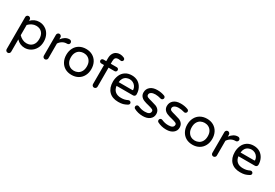

<svg xmlns="http://www.w3.org/2000/svg" viewBox="63 -1914 4779 3333"><g transform="rotate(30 2452.5 -247.0)"><path d="M76.2 184.6V-459Q76.2 -477.5 89.4 -490.7Q102.5 -503.9 121.1 -503.9Q139.6 -503.9 153.3 -490.7Q167 -477.5 167 -459V-435.5Q237.3 -508.8 333 -508.8Q396.5 -508.8 448.2 -478.5Q504.9 -447.3 537.6 -386.7Q570.3 -326.2 570.3 -249Q570.3 -168.9 537.1 -111.3Q503.9 -52.7 449.7 -21Q395.5 10.7 333 10.7Q237.3 10.7 167 -62.5V184.6Q167 204.1 153.8 217.3Q140.6 230.5 121.1 230.5Q102.5 230.5 89.4 216.8Q76.2 203.1 76.2 184.6ZM479.5 -249Q479.5 -331.1 437 -377.4Q394.5 -423.8 320.3 -423.8Q277.3 -423.8 237.8 -404.3Q198.2 -384.8 167 -351.6V-146.5Q198.2 -113.3 237.8 -93.8Q277.3 -74.2 320.3 -74.2Q394.5 -74.2 437 -120.6Q479.5 -167 479.5 -249Z M692.4 -39.1V-458Q692.4 -476.6 705.6 -490.2Q718.8 -503.9 737.3 -503.9Q755.9 -503.9 769.5 -490.2Q783.2 -476.6 783.2 -458V-418.9Q850.6 -508.8 935.5 -508.8H940.4Q959 -508.8 971.7 -495.6Q984.4 -482.4 984.4 -463.9Q984.4 -445.3 971.2 -433.1Q958 -420.9 938.5 -420.9H933.6Q887.7 -420.9 849.1 -398.9Q810.5 -377 783.2 -335.9V-39.1Q783.2 -20.5 769.5 -7.3Q755.9 5.9 737.3 5.9Q718.8 5.9 705.6 -7.3Q692.4 -20.5 692.4 -39.1Z M1140.6 -21.5Q1084 -54.7 1052.7 -114.3Q1021.5 -173.8 1021.5 -249Q1021.5 -325.2 1052.7 -384.8Q1084 -444.3 1141.1 -476.6Q1198.2 -508.8 1272.5 -508.8Q1346.7 -508.8 1403.3 -476.6Q1460.9 -443.4 1492.2 -384.3Q1523.4 -325.2 1523.4 -249Q1523.4 -172.9 1492.2 -114.3Q1460 -53.7 1402.8 -21.5Q1345.7 10.7 1272.5 10.7Q1197.3 10.7 1140.6 -21.5ZM1349.6 -90.8Q1387.7 -110.4 1410.2 -150.9Q1432.6 -191.4 1432.6 -250Q1432.6 -311.5 1409.2 -349.6Q1387.7 -386.7 1352.1 -406.2Q1316.4 -425.8 1272.5 -425.8Q1232.4 -425.8 1195.3 -408.2Q1157.2 -388.7 1134.8 -348.6Q1112.3 -308.6 1112.3 -250Q1112.3 -187.5 1135.7 -149.4Q1157.2 -111.3 1192.9 -91.8Q1228.5 -72.3 1272.5 -72.3Q1312.5 -72.3 1349.6 -90.8Z M1677.7 -39.1V-420.9H1621.1Q1605.5 -420.9 1593.8 -432.6Q1582 -444.3 1582 -460Q1582 -476.6 1593.8 -487.8Q1605.5 -499 1621.1 -499H1677.7V-554.7Q1677.7 -614.3 1699.2 -651.4Q1718.8 -687.5 1752.4 -705.6Q1786.1 -723.6 1825.2 -723.6Q1869.1 -723.6 1910.2 -704.1Q1933.6 -690.4 1933.6 -668.9Q1933.6 -654.3 1922.4 -642.6Q1911.1 -630.9 1896.5 -630.9Q1885.7 -630.9 1874 -633.8L1847.7 -636.7Q1804.7 -636.7 1786.6 -617.2Q1768.6 -597.7 1768.6 -551.8V-499H1889.6Q1906.2 -499 1917.5 -487.8Q1928.7 -476.6 1928.7 -460Q1928.7 -444.3 1917.5 -432.6Q1906.2 -420.9 1889.6 -420.9H1768.6V-39.1Q1768.6 -20.5 1754.9 -7.3Q1741.2 5.9 1722.7 5.9Q1704.1 5.9 1690.9 -7.3Q1677.7 -20.5 1677.7 -39.1Z M1955.1 -249Q1955.1 -315.4 1980.5 -377Q2006.8 -438.5 2060.5 -473.6Q2114.3 -508.8 2189.5 -508.8Q2261.7 -508.8 2315.4 -475.6Q2366.2 -442.4 2394.5 -386.2Q2422.9 -330.1 2422.9 -261.7Q2422.9 -243.2 2410.2 -230Q2397.5 -216.8 2377 -216.8H2046.9Q2055.7 -147.5 2099.1 -110.8Q2142.6 -74.2 2216.8 -74.2Q2255.9 -74.2 2286.6 -81.5Q2317.4 -88.9 2348.6 -104.5Q2355.5 -108.4 2366.2 -108.4Q2381.8 -108.4 2394 -97.2Q2406.2 -85.9 2406.2 -69.3Q2406.2 -46.9 2379.9 -32.2Q2338.9 -9.8 2301.8 0.5Q2264.6 10.7 2209 10.7Q2088.9 10.7 2022 -57.6Q1955.1 -126 1955.1 -249ZM2332 -303.7Q2328.1 -342.8 2308.6 -369.1Q2287.1 -400.4 2255.4 -416Q2223.6 -431.6 2189.5 -431.6Q2158.2 -431.6 2124 -417Q2089.8 -400.4 2069.8 -367.7Q2049.8 -335 2046.9 -291H2320.3Q2333 -291 2332 -303.7Z M2521.5 -33.2Q2504.9 -44.9 2504.9 -66.4Q2504.9 -82 2516.1 -94.2Q2527.3 -106.4 2543.9 -106.4Q2553.7 -106.4 2561.5 -102.5Q2594.7 -87.9 2626 -80.6Q2657.2 -73.2 2694.3 -73.2Q2801.8 -73.2 2801.8 -141.6Q2801.8 -163.1 2778.3 -174.8Q2753.9 -186.5 2696.3 -201.2Q2639.6 -213.9 2601.6 -229.5Q2559.6 -245.1 2534.2 -276.4Q2508.8 -307.6 2508.8 -353.5Q2508.8 -422.9 2559.6 -465.8Q2610.4 -508.8 2700.2 -508.8Q2778.3 -508.8 2841.8 -484.4Q2855.5 -480.5 2863.3 -469.7Q2871.1 -459 2871.1 -446.3Q2871.1 -430.7 2859.4 -418.5Q2847.7 -406.2 2831.1 -406.2L2818.4 -408.2Q2759.8 -425.8 2707 -425.8Q2656.2 -425.8 2626 -407.2Q2595.7 -388.7 2595.7 -358.4Q2595.7 -330.1 2622.1 -316.4Q2650.4 -303.7 2707 -290Q2759.8 -276.4 2800.8 -261.7Q2840.8 -246.1 2865.2 -214.4Q2889.6 -182.6 2889.6 -134.8Q2889.6 -71.3 2838.9 -30.3Q2788.1 10.7 2700.2 10.7Q2603.5 10.7 2521.5 -33.2Z M2990.2 -33.2Q2973.6 -44.9 2973.6 -66.4Q2973.6 -82 2984.9 -94.2Q2996.1 -106.4 3012.7 -106.4Q3022.5 -106.4 3030.3 -102.5Q3063.5 -87.9 3094.7 -80.6Q3126 -73.2 3163.1 -73.2Q3270.5 -73.2 3270.5 -141.6Q3270.5 -163.1 3247.1 -174.8Q3222.7 -186.5 3165 -201.2Q3108.4 -213.9 3070.3 -229.5Q3028.3 -245.1 3002.9 -276.4Q2977.5 -307.6 2977.5 -353.5Q2977.5 -422.9 3028.3 -465.8Q3079.1 -508.8 3168.9 -508.8Q3247.1 -508.8 3310.5 -484.4Q3324.2 -480.5 3332 -469.7Q3339.8 -459 3339.8 -446.3Q3339.8 -430.7 3328.1 -418.5Q3316.4 -406.2 3299.8 -406.2L3287.1 -408.2Q3228.5 -425.8 3175.8 -425.8Q3125 -425.8 3094.7 -407.2Q3064.5 -388.7 3064.5 -358.4Q3064.5 -330.1 3090.8 -316.4Q3119.1 -303.7 3175.8 -290Q3228.5 -276.4 3269.5 -261.7Q3309.6 -246.1 3334 -214.4Q3358.4 -182.6 3358.4 -134.8Q3358.4 -71.3 3307.6 -30.3Q3256.8 10.7 3168.9 10.7Q3072.3 10.7 2990.2 -33.2Z M3564.5 -21.5Q3507.8 -54.7 3476.6 -114.3Q3445.3 -173.8 3445.3 -249Q3445.3 -325.2 3476.6 -384.8Q3507.8 -444.3 3564.9 -476.6Q3622.1 -508.8 3696.3 -508.8Q3770.5 -508.8 3827.1 -476.6Q3884.8 -443.4 3916 -384.3Q3947.3 -325.2 3947.3 -249Q3947.3 -172.9 3916 -114.3Q3883.8 -53.7 3826.7 -21.5Q3769.5 10.7 3696.3 10.7Q3621.1 10.7 3564.5 -21.5ZM3773.4 -90.8Q3811.5 -110.4 3834 -150.9Q3856.4 -191.4 3856.4 -250Q3856.4 -311.5 3833 -349.6Q3811.5 -386.7 3775.9 -406.2Q3740.2 -425.8 3696.3 -425.8Q3656.2 -425.8 3619.1 -408.2Q3581.1 -388.7 3558.6 -348.6Q3536.1 -308.6 3536.1 -250Q3536.1 -187.5 3559.6 -149.4Q3581.1 -111.3 3616.7 -91.8Q3652.3 -72.3 3696.3 -72.3Q3736.3 -72.3 3773.4 -90.8Z M4069.3 -39.1V-458Q4069.3 -476.6 4082.5 -490.2Q4095.7 -503.9 4114.3 -503.9Q4132.8 -503.9 4146.5 -490.2Q4160.2 -476.6 4160.2 -458V-418.9Q4227.5 -508.8 4312.5 -508.8H4317.4Q4335.9 -508.8 4348.6 -495.6Q4361.3 -482.4 4361.3 -463.9Q4361.3 -445.3 4348.1 -433.1Q4335 -420.9 4315.4 -420.9H4310.5Q4264.6 -420.9 4226.1 -398.9Q4187.5 -377 4160.2 -335.9V-39.1Q4160.2 -20.5 4146.5 -7.3Q4132.8 5.9 4114.3 5.9Q4095.7 5.9 4082.5 -7.3Q4069.3 -20.5 4069.3 -39.1Z M4398.4 -249Q4398.4 -315.4 4423.8 -377Q4450.2 -438.5 4503.9 -473.6Q4557.6 -508.8 4632.8 -508.8Q4705.1 -508.8 4758.8 -475.6Q4809.6 -442.4 4837.9 -386.2Q4866.2 -330.1 4866.2 -261.7Q4866.2 -243.2 4853.5 -230Q4840.8 -216.8 4820.3 -216.8H4490.2Q4499 -147.5 4542.5 -110.8Q4585.9 -74.2 4660.2 -74.2Q4699.2 -74.2 4730 -81.5Q4760.7 -88.9 4792 -104.5Q4798.8 -108.4 4809.6 -108.4Q4825.2 -108.4 4837.4 -97.2Q4849.6 -85.9 4849.6 -69.3Q4849.6 -46.9 4823.2 -32.2Q4782.2 -9.8 4745.1 0.5Q4708 10.7 4652.3 10.7Q4532.2 10.7 4465.3 -57.6Q4398.4 -126 4398.4 -249ZM4775.4 -303.7Q4771.5 -342.8 4752 -369.1Q4730.5 -400.4 4698.7 -416Q4667 -431.6 4632.8 -431.6Q4601.6 -431.6 4567.4 -417Q4533.2 -400.4 4513.2 -367.7Q4493.2 -335 4490.2 -291H4763.7Q4776.4 -291 4775.4 -303.7Z"/></g></svg>

Font: KTXP_ComRound
Style: Medium
Weight: 500
Version: Version 1.01;May 16, 2022;FontCreator 13.0.0.2683 64-bit